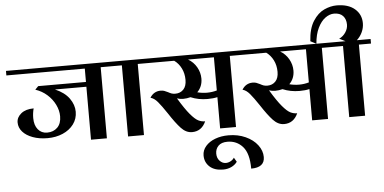

<svg xmlns="http://www.w3.org/2000/svg" viewBox="-82 -1033 3031 1517"><g transform="rotate(-5 1434.0 -275.0)"><path d="M610 -420H361Q436 -388 472.5 -337Q509 -286 509 -231Q509 -175 477 -132Q445 -89 390.5 -65.5Q336 -42 270 -42Q204 -42 152.5 -61Q101 -80 72.5 -112.5Q44 -145 44 -186Q44 -227 80.5 -256.5Q117 -286 180 -286Q170 -249 170 -210Q170 -153 197.5 -119.5Q225 -86 270 -86Q320 -86 351.5 -117Q383 -148 383 -206Q383 -252 360.5 -298Q338 -344 298 -379.5Q258 -415 206 -432L231 -458H610V-564H-12V-600H832V-564H736V0H610Z M1126 -564H1030V0H904V-564H808V-600H1126Z M1856 -564H1760V0H1634V-248Q1600 -240 1556 -240Q1483 -240 1422 -266Q1393 -258 1364 -258Q1339 -258 1315 -266Q1368 -178 1405 -134.5Q1442 -91 1467.5 -78.5Q1493 -66 1521 -66Q1487 10 1411 10Q1364 10 1324.5 -32Q1285 -74 1233 -154Q1191 -217 1163.5 -249.5Q1136 -282 1107 -289Q1121 -313 1142.5 -325.5Q1164 -338 1190 -338Q1208 -338 1219.5 -334Q1231 -330 1249 -321Q1263 -313 1275.5 -308.5Q1288 -304 1306 -304Q1345 -304 1370 -330Q1395 -356 1395 -406Q1395 -457 1374.5 -498Q1354 -539 1319 -564H1102V-600H1856ZM1634 -301V-564H1429Q1472 -539 1496.5 -496Q1521 -453 1521 -405Q1521 -342 1479 -300Q1517 -290 1556 -290Q1596 -290 1634 -301Z M1485 202Q1485 161 1513 128.5Q1541 96 1588.5 78Q1636 60 1694 60Q1769 60 1829.5 87.5Q1890 115 1924 160Q1958 205 1958 255Q1958 338 1851 338Q1851 218 1803.5 164Q1756 110 1682 110Q1634 110 1610 134.5Q1586 159 1586 196Q1586 232 1607.5 254Q1629 276 1655 276Q1675 276 1693.5 266Q1712 256 1722 240L1742 274Q1724 299 1694.5 312.5Q1665 326 1630 326Q1561 326 1523 291Q1485 256 1485 202Z M2586 -564H2490V0H2364V-248Q2330 -240 2286 -240Q2213 -240 2152 -266Q2123 -258 2094 -258Q2069 -258 2045 -266Q2098 -178 2135 -134.5Q2172 -91 2197.5 -78.5Q2223 -66 2251 -66Q2217 10 2141 10Q2094 10 2054.5 -32Q2015 -74 1963 -154Q1921 -217 1893.5 -249.5Q1866 -282 1837 -289Q1851 -313 1872.5 -325.5Q1894 -338 1920 -338Q1938 -338 1949.5 -334Q1961 -330 1979 -321Q1993 -313 2005.5 -308.5Q2018 -304 2036 -304Q2075 -304 2100 -330Q2125 -356 2125 -406Q2125 -457 2104.5 -498Q2084 -539 2049 -564H1832V-600H2586ZM2364 -301V-564H2159Q2202 -539 2226.5 -496Q2251 -453 2251 -405Q2251 -342 2209 -300Q2247 -290 2286 -290Q2326 -290 2364 -301Z M2880 -600V-564H2784V0H2658V-564H2562V-600H2681L2633 -624Q2665 -639 2684.5 -668.5Q2704 -698 2704 -730Q2704 -773 2680 -799Q2656 -825 2609 -825Q2574 -825 2539.5 -800Q2505 -775 2480.5 -724.5Q2456 -674 2450 -600L2404 -624Q2410 -724 2448 -783Q2486 -842 2536.5 -865Q2587 -888 2635 -888Q2727 -888 2778.5 -844Q2830 -800 2830 -730Q2830 -694 2814.5 -660Q2799 -626 2771 -600Z"/></g></svg>

Font: Arya
Style: Bold
Weight: 700
Designer: Eduardo Rodriguez Tunni, Modular Infotech
Foundry: Eduardo Rodriguez Tunni, Modular Infotech
Version: Version 1.002